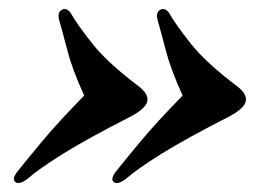

<svg xmlns="http://www.w3.org/2000/svg" viewBox="-20 -467 606 430"><path d="M530 -238.5Q525 -223.5 496 -207.5Q396 -156.5 341.5 -122.5Q287 -88.5 261.5 -66Q242.5 -52 234 -60Q227 -67 240.5 -84Q262.5 -111.5 296 -151.8Q329.5 -192 389 -253Q362 -312.5 351.5 -353.5Q341 -394.5 333 -422Q328.5 -438.5 338 -444.5Q349.5 -451.5 359 -437.5Q373.5 -412 407.5 -369Q441.5 -326 514 -271.5Q534.5 -254.5 530 -238.5ZM309.5 -238.5Q304.5 -223.5 275.5 -207.5Q175.5 -156.5 121 -122.5Q66.5 -88.5 41 -66Q22 -52 13.5 -60Q6.5 -67 20 -84Q42 -111.5 75.5 -151.8Q109 -192 168.5 -253Q141.5 -312.5 131 -353.5Q120.5 -394.5 112.5 -422Q108 -438.5 117.5 -444.5Q129 -451.5 138.5 -437.5Q153 -412 187 -369Q221 -326 293.5 -271.5Q314 -254.5 309.5 -238.5Z"/></svg>

Font: Fraunces 72pt
Style: Bold Italic
Weight: 700
Italic angle: -16°
Version: Version 1.000;[b76b70a41]